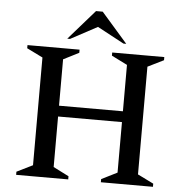

<svg xmlns="http://www.w3.org/2000/svg" viewBox="-58 -918 931 973"><g transform="rotate(5 408.0 -431.0)"><path d="M60 0V-16L141 -56V-604L60 -644V-660H325V-644L246 -604V-368H571V-604L491 -644V-660H756V-644L675 -604V-56L756 -16V0H491V-16L571 -56V-313H246V-56L325 -16V0ZM258 -710 391 -862H425L558 -710H544L408 -783L272 -710Z"/></g></svg>

Font: Spectral SC Medium
Style: Regular
Weight: 500
Designer: Jean-Baptiste Levee
Foundry: Production Type
Version: Version 2.001